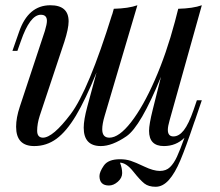

<svg xmlns="http://www.w3.org/2000/svg" viewBox="-20 -548 848 739"><path d="M441.9 78.1Q450.2 99.6 450.2 118.2Q450.2 136.7 433.6 151.4Q417 166 399.4 166Q363.3 166 362.8 129.9Q362.8 113.8 379.6 89.4Q396.5 64.9 441.9 64.9Q464.4 64.9 482.7 70.8Q501 76.7 535.9 93.3Q570.8 109.9 595.2 109.9Q619.6 109.9 634.5 95.2Q649.4 80.6 661.1 55.2Q672.9 29.8 689.9 -17.6Q657.2 14.2 610.8 14.2Q553.7 14.2 553.7 -44.4Q553.7 -69.3 567.9 -126L599.6 -252.4Q521.5 -61 466.6 -23.4Q411.6 14.2 368.2 14.2Q302.2 14.2 302.2 -56.6Q302.2 -86.4 315.9 -137.2L351.6 -269Q309.1 -164.6 272.5 -103.3Q235.8 -42 197.5 -13.9Q159.2 14.2 111.8 14.2Q42 14.2 42 -60.1Q42 -94.7 56.2 -137.2L152.8 -429.2Q160.6 -455.1 160.6 -467.8Q160.6 -491.2 137.2 -491.2Q95.2 -491.2 60.1 -389.2L46.9 -352.1H27.8L53.2 -424.8Q88.4 -527.8 173.8 -527.8Q244.1 -527.8 244.1 -465.8Q244.1 -438.5 228 -388.2L132.8 -102.1Q123 -71.3 123 -44.9Q123 -18.6 145 -18.1Q183.6 -18.1 252.2 -109.1Q320.8 -200.2 412.1 -494.1L411.1 -489.3L418 -514.2Q474.6 -515.6 508.8 -527.8L382.8 -102.1Q373.5 -70.8 373.5 -50.3Q373.5 -18.1 400.9 -18.1Q438 -18.1 484.4 -77.6Q530.8 -137.2 575.7 -239.5Q620.6 -341.8 653.3 -464.8L666 -514.2Q722.7 -515.6 756.8 -527.8L632.8 -85Q626 -61.5 626 -48.3Q626 -22.9 647.5 -22.9Q668.9 -22.9 687.5 -46.6Q706.1 -70.3 725.1 -125L737.8 -162.1H756.8L731.9 -88.9L727.1 -75.7Q695.3 19 674.3 68.8Q653.3 118.7 629.9 144.8Q606.4 170.9 579.1 170.9Q551.8 170.9 535.6 158.2Q519.5 145.5 492.9 112.1Q466.3 78.6 441.9 78.1Z"/></svg>

Font: PlayfairDisplay-Italic
Style: Italic
Weight: 400
Italic angle: -14°
Designer: Claus Eggers Sørensen
Foundry: Claus Eggers Sørensen
Version: Version 1.002;PS 001.002;hotconv 1.0.70;makeotf.lib2.5.58329